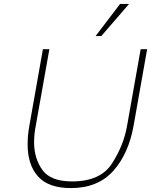

<svg xmlns="http://www.w3.org/2000/svg" viewBox="-20 -951 771 980"><path d="M121 -214Q121 -261 130 -310L199 -700H232L162 -306Q154 -266 154 -225Q154 -143 196 -84Q238 -25 348 -25Q493 -25 552 -117Q611 -209 628 -306L698 -700H731L662 -310Q636 -165 557.5 -78Q479 9 342 9Q227 9 174 -50.5Q121 -110 121 -214ZM468 -767 593 -931H639L497 -767Z"/></svg>

Font: Be Vietnam Thin
Style: Italic
Weight: 250
Italic angle: -9°
Designer: Gabriel Lam
Foundry: TypeRant
Version: Version 3.000